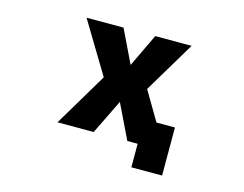

<svg xmlns="http://www.w3.org/2000/svg" viewBox="-91 -648 1182 931"><g transform="rotate(15 500.0 -182.5)"><path d="M502 -338.9 581.1 -504.9H763.7L609.4 -247.1L695.3 -101.6H788.1V139.6H633.8V21.5H582L498 -152.3L413.1 21.5H231.4L391.6 -247.1L236.3 -504.9H421.9Z"/></g></svg>

Font: Gen Shin Gothic Monospace Heavy
Style: Bold
Weight: 800
Designer: [Source Han Sans]
Ryoko NISHIZUKA  (kana & ideographs); Paul D. Hunt (Latin, Greek & Cyrillic); Wenlong ZHANG  (bopomofo
Version: Version 1.002.20150607